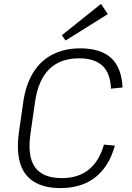

<svg xmlns="http://www.w3.org/2000/svg" viewBox="-20 -954 673 981"><path d="M289 7Q207 7 155 -24.5Q103 -56 83.5 -118.5Q64 -181 76 -273L99 -434Q112 -522 149.5 -583Q187 -644 248.5 -675.5Q310 -707 390 -707Q495 -707 548.5 -657Q602 -607 606 -507L547 -501Q544 -580 503.5 -618Q463 -656 384 -656Q288 -656 231.5 -600.5Q175 -545 159 -433L136 -273Q119 -156 158.5 -100Q198 -44 297 -44Q379 -44 433 -87Q487 -130 511 -215L567 -210Q537 -103 467 -48Q397 7 289 7ZM531 -882 315 -747 296 -774 496 -934Z"/></svg>

Font: Pathway Extreme 28pt ExtraLight
Style: Italic
Weight: 250
Italic angle: -8°
Designer: Eduardo Rodriguez Tunni
Foundry: Eduardo Rodriguez Tunni
Version: Version 1.001;gftools[0.9.26]